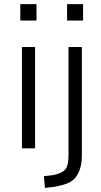

<svg xmlns="http://www.w3.org/2000/svg" viewBox="-20 -723 492 936"><path d="M79 -623V-703H158V-623ZM87 0V-494H151V0ZM307 -623V-703H385V-623ZM199 193 194 136 236 131Q272 125 293 108.5Q314 92 314 33V-494H379V33Q379 70 371 97Q363 124 347.5 143Q332 162 305.5 172Q279 182 243 188Z"/></svg>

Font: Nunito Sans 7pt Condensed Light
Style: Regular
Weight: 300
Width: 3
Designer: Vernon Adams
Foundry: Vernon Adams
Version: Version 3.101;gftools[0.9.27]